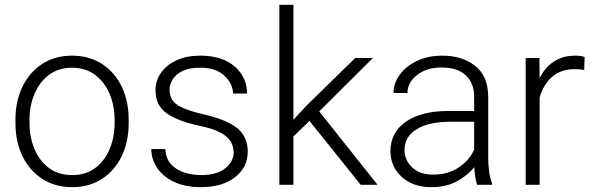

<svg xmlns="http://www.w3.org/2000/svg" viewBox="-20 -770 2471 800"><path d="M44.4 -256.3V-272Q44.4 -349.1 73.7 -409.2Q103 -469.2 156 -503.7Q209 -538.1 279.8 -538.1Q351.6 -538.1 404.8 -503.7Q458 -469.2 487.1 -409.2Q516.1 -349.1 516.1 -272V-256.3Q516.1 -179.7 487.1 -119.4Q458 -59.1 405 -24.7Q352.1 9.8 280.8 9.8Q209.5 9.8 156.2 -24.7Q103 -59.1 73.7 -119.4Q44.4 -179.7 44.4 -256.3ZM103 -272V-256.3Q103 -198.7 123.5 -149.4Q144 -100.1 183.6 -70.3Q223.1 -40.5 280.8 -40.5Q337.9 -40.5 377.2 -70.3Q416.5 -100.1 437 -149.4Q457.5 -198.7 457.5 -256.3V-272Q457.5 -329.1 437 -378.2Q416.5 -427.2 377 -457.5Q337.4 -487.8 279.8 -487.8Q222.7 -487.8 183.3 -457.5Q144 -427.2 123.5 -378.2Q103 -329.1 103 -272Z M953.6 -134.8Q953.6 -156.7 942.9 -177.5Q932.1 -198.2 901.6 -215.8Q871.1 -233.4 812.5 -245.6Q724.1 -264.2 676 -296.9Q627.9 -329.6 627.9 -394.5Q627.9 -434.1 650.6 -466.6Q673.3 -499 715.1 -518.6Q756.8 -538.1 814 -538.1Q905.8 -538.1 957.5 -493.2Q1009.3 -448.2 1009.3 -380.4H950.7Q950.7 -420.9 915.3 -454.3Q879.9 -487.8 814 -487.8Q768.6 -487.8 740.5 -474.1Q712.4 -460.4 699.5 -439.2Q686.5 -418 686.5 -396Q686.5 -373 697 -355Q707.5 -336.9 737.8 -322.3Q768.1 -307.6 827.1 -293.9Q923.3 -272 967.8 -236.6Q1012.2 -201.2 1012.2 -138.2Q1012.2 -72.8 959.2 -31.5Q906.2 9.8 817.4 9.8Q750.5 9.8 704.1 -12.7Q657.7 -35.2 634 -71.5Q610.4 -107.9 610.4 -148.9H668.9Q671.4 -107.4 694.3 -83.7Q717.3 -60.1 750.7 -50.3Q784.2 -40.5 817.4 -40.5Q884.3 -40.5 918.9 -69.1Q953.6 -97.7 953.6 -134.8Z M1482.9 0 1269.5 -266.1 1202.6 -201.7V0H1144V-750H1202.6V-271L1257.8 -330.6L1460 -528.3H1533.7L1310.1 -305.7L1553.2 0Z M1967.8 0Q1963.4 -13.7 1960.2 -33.4Q1957 -53.2 1956.1 -73.7Q1929.7 -40 1884.8 -15.1Q1839.8 9.8 1777.3 9.8Q1700.2 9.8 1653.6 -33.2Q1606.9 -76.2 1606.9 -140.6Q1606.9 -218.3 1671.4 -262.9Q1735.8 -307.6 1847.7 -307.6H1955.6V-367.2Q1955.6 -423.8 1920.7 -456.3Q1885.7 -488.8 1819.3 -488.8Q1757.8 -488.8 1717.8 -457.5Q1677.7 -426.3 1677.7 -382.3L1619.6 -382.8Q1619.6 -422.4 1645 -457.8Q1670.4 -493.2 1716.1 -515.6Q1761.7 -538.1 1822.3 -538.1Q1906.7 -538.1 1960.4 -495.1Q2014.2 -452.1 2014.2 -366.2V-110.8Q2014.2 -83.5 2018.3 -54.2Q2022.5 -24.9 2030.3 -6.3V0ZM1784.2 -42.5Q1847.7 -42.5 1892.1 -72.8Q1936.5 -103 1955.6 -146.5V-262.7H1856Q1766.1 -262.7 1715.8 -231.4Q1665.5 -200.2 1665.5 -145.5Q1665.5 -102.5 1697.3 -72.5Q1729 -42.5 1784.2 -42.5Z M2416 -532.2 2414.1 -478.5Q2404.8 -480 2395.5 -481Q2386.2 -481.9 2375 -481.9Q2315.9 -481.9 2279.3 -448.7Q2242.7 -415.5 2228.5 -363.3V0H2170.4V-528.3H2227.5L2228.5 -444.8Q2250 -487.8 2286.9 -512.9Q2323.7 -538.1 2377.4 -538.1Q2401.4 -538.1 2416 -532.2Z"/></svg>

Font: Vazirmatn UI FD ExtraLight
Style: Regular
Weight: 200
Designer: Saber Rastikerdar
Foundry: Saber Rastikerdar
Version: Version 33.003